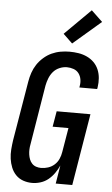

<svg xmlns="http://www.w3.org/2000/svg" viewBox="-64 -1027 628 1076"><g transform="rotate(5 250.0 -488.5)"><path d="M159 8Q132 8 108 -0.5Q84 -9 67 -26.5Q50 -44 40.5 -67.5Q31 -91 27.5 -116.5Q24 -142 26 -168.5Q28 -195 32 -222L88 -556Q92 -581 100.5 -606Q109 -631 123.5 -653Q138 -675 159 -693.5Q180 -712 204 -723Q228 -734 253.5 -738.5Q279 -743 304 -743Q330 -743 355 -739Q380 -735 402.5 -724.5Q425 -714 442 -697Q459 -680 468.5 -657.5Q478 -635 480 -609.5Q482 -584 478 -558L476 -548H376L377 -554Q381 -574 378 -593Q375 -612 364 -627Q353 -642 334.5 -648.5Q316 -655 297 -655Q276 -655 255 -646Q234 -637 220 -620.5Q206 -604 198 -583.5Q190 -563 186 -542L131 -207Q128 -192 127.5 -177.5Q127 -163 129 -149Q131 -135 136 -122Q141 -109 150.5 -99Q160 -89 173.5 -84.5Q187 -80 202 -80Q221 -80 241 -86.5Q261 -93 276.5 -107Q292 -121 300.5 -140Q309 -159 312 -179L335 -316H246L261 -404H451L384 0H291L308 -103Q298 -81 283.5 -60Q269 -39 249.5 -23Q230 -7 206 0.5Q182 8 159 8ZM314 -790 262 -840 408 -985 471 -925Z"/></g></svg>

Font: Iosevka Term Curly Semibold
Style: Italic
Weight: 600
Italic angle: -9°
Designer: Belleve Invis
Foundry: Belleve Invis
Version: Version 32.3.0